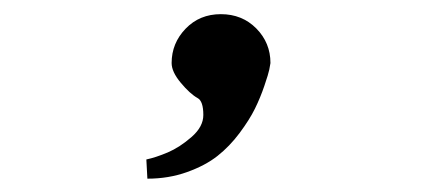

<svg xmlns="http://www.w3.org/2000/svg" viewBox="-20 -123 640 278"><path d="M266.1 19Q254.9 12.7 241.7 -3.2Q228.5 -19 228.5 -31.7Q228.5 -60.5 248.8 -81.5Q269 -102.5 299.8 -102.5Q330.6 -102.5 351.1 -81.8Q371.6 -61 371.6 -31.7Q371.1 -28.3 369.9 -22.2Q368.7 -16.1 362.8 1.2Q356.9 18.6 349.1 34.4Q341.3 50.3 326.9 69.6Q312.5 88.9 294.9 102.8Q277.3 116.7 250.7 126.2Q224.1 135.7 193.4 135.7L191.9 107.9Q205.6 105 222.9 97.7Q240.2 90.3 257.3 75.4Q274.4 60.5 274.4 43.5Q274.4 23.4 266.1 19Z"/></svg>

Font: Anka/Coder
Style: Italic
Weight: 400
Italic angle: -12°
Monospace: yes
Version: Version 001.100